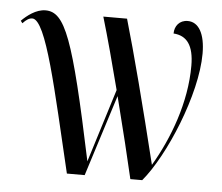

<svg xmlns="http://www.w3.org/2000/svg" viewBox="-44 -595 746 645"><g transform="rotate(5 329.0 -273.0)"><path d="M204 0H264L351 -274C380 -160 402 -70 418 0H458C533 -89 623 -303 623 -441C623 -508 601 -546 564 -546C536 -546 520 -525 520 -500C565 -497 589 -466 589 -397C589 -273 542 -149 486 -54C438 -250 393 -423 360 -536H280C300 -469 325 -376 346 -294L269 -47C183 -456 151 -540 85 -540C53 -540 23 -516 5 -498L11 -490C23 -503 33 -509 43 -509C90 -509 139 -273 204 0Z"/></g></svg>

Font: Noto Serif Display ExtraCondensed
Style: Regular
Weight: 400
Width: 2
Designer: Monotype Design Team
Foundry: Monotype Imaging Inc.
Version: Version 2.009